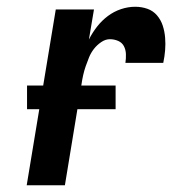

<svg xmlns="http://www.w3.org/2000/svg" viewBox="-20 -548 540 568"><path d="M59 0 145 -520H258L243 -431Q253 -451 267 -469Q281 -487 299 -500.5Q317 -514 338 -521Q359 -528 380 -528Q399 -528 416 -522Q433 -516 444.5 -502.5Q456 -489 461.5 -472Q467 -455 468.5 -436.5Q470 -418 468.5 -399.5Q467 -381 463 -362H351Q353 -375 352.5 -388Q352 -401 346.5 -411.5Q341 -422 329.5 -427Q318 -432 305 -432Q292 -432 279.5 -423.5Q267 -415 258 -403.5Q249 -392 243.5 -378.5Q238 -365 233.5 -352Q229 -339 226 -325.5Q223 -312 221 -298L172 0ZM60 -225V-295H322V-225Z"/></svg>

Font: Iosevka SS04 Oblique
Style: Bold
Weight: 700
Italic angle: -9°
Monospace: yes
Designer: Belleve Invis
Foundry: Belleve Invis
Version: Version 19.0.0; ttfautohint (v1.8.4)